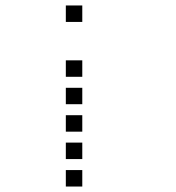

<svg xmlns="http://www.w3.org/2000/svg" viewBox="-20 -700 640 700"><path d="M221 -680Q220 -680 220 -680Q220 -680 220 -679V-621Q220 -620 220 -620Q220 -620 221 -620H279Q280 -620 280 -620Q280 -620 280 -621V-679Q280 -680 280 -680Q280 -680 279 -680ZM221 -480Q220 -480 220 -480Q220 -480 220 -479V-421Q220 -420 220 -420Q220 -420 221 -420H279Q280 -420 280 -420Q280 -420 280 -421V-479Q280 -480 280 -480Q280 -480 279 -480ZM221 -380Q220 -380 220 -380Q220 -380 220 -379V-321Q220 -320 220 -320Q220 -320 221 -320H279Q280 -320 280 -320Q280 -320 280 -321V-379Q280 -380 280 -380Q280 -380 279 -380ZM221 -280Q220 -280 220 -280Q220 -280 220 -279V-221Q220 -220 220 -220Q220 -220 221 -220H279Q280 -220 280 -220Q280 -220 280 -221V-279Q280 -280 280 -280Q280 -280 279 -280ZM221 -180Q220 -180 220 -180Q220 -180 220 -179V-121Q220 -120 220 -120Q220 -120 221 -120H279Q280 -120 280 -120Q280 -120 280 -121V-179Q280 -180 280 -180Q280 -180 279 -180ZM221 -80Q220 -80 220 -80Q220 -80 220 -79V-21Q220 -20 220 -20Q220 -20 221 -20H279Q280 -20 280 -20Q280 -20 280 -21V-79Q280 -80 280 -80Q280 -80 279 -80Z"/></svg>

Font: Doto Black Medium
Style: Regular
Weight: 500
Monospace: yes
Version: Version 1.000